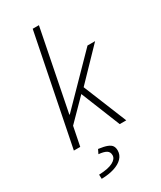

<svg xmlns="http://www.w3.org/2000/svg" viewBox="-231 -798 919 1095"><g transform="rotate(-30 228.5 -250.0)"><path d="M40 0 184 -719H225L120 -190H123L407 -480H457L269 -285L385 0H342L238 -258L107 -125L82 0ZM97 219 96 191Q157 189 187.5 173Q218 157 218 133Q218 111 201.5 101Q185 91 151 88L164 61Q202 66 222 74Q242 82 249.5 94Q257 106 257 124Q257 153 237 174Q217 195 181 206.5Q145 218 97 219Z"/></g></svg>

Font: Source Sans 3 Light
Style: Italic
Weight: 300
Italic angle: -11°
Designer: Paul D. Hunt
Foundry: Adobe
Version: Version 3.046;hotconv 1.0.118;makeotfexe 2.5.65603